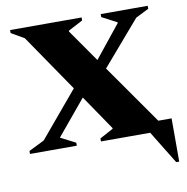

<svg xmlns="http://www.w3.org/2000/svg" viewBox="-90 -747 985 1010"><g transform="rotate(-10 403.0 -242.0)"><path d="M20 0V-16L103 -57L307 -300L99 -604L30 -644V-660H412V-644L334 -603V-598L455 -425L594 -598V-602L514 -644V-660H765V-644L695 -609L492 -373L715 -55H786V176H770L662 0H399V-16L471 -55V-59L345 -244L193 -61L190 -57L270 -16V0Z"/></g></svg>

Font: Spectral SC ExtraBold
Style: Regular
Weight: 800
Designer: Jean-Baptiste Levee
Foundry: Production Type
Version: Version 2.001